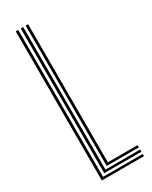

<svg xmlns="http://www.w3.org/2000/svg" viewBox="-208 -846 706 892"><g transform="rotate(-30 145.0 -400.0)"><path d="M52.8 0V-800H66.2V-11.8H278.8V0ZM79.5 -23.8V-800H92.8V-35.5H278.8V-23.8ZM106 -47.2V-800H119.2V-59.2H278.8V-47.2Z"/></g></svg>

Font: Big Shoulders Inline Display Thin
Style: Regular
Weight: 400
Version: Version 2.002